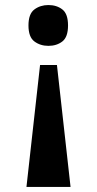

<svg xmlns="http://www.w3.org/2000/svg" viewBox="-20 -562 385 762"><path d="M206 -304 260 180H85L139 -304ZM172 -542Q205 -542 227.5 -524.5Q250 -507 250 -461Q250 -415 227.5 -397.5Q205 -380 172 -380Q140 -380 116.5 -397.5Q93 -415 93 -461Q93 -507 116.5 -524.5Q140 -542 172 -542Z"/></svg>

Font: Noto Serif Ethiopic Condensed ExtraBold
Style: Regular
Weight: 800
Width: 3
Designer: Monotype Design Team
Foundry: Monotype Imaging Inc.
Version: Version 2.102; ttfautohint (v1.8.4.7-5d5b)